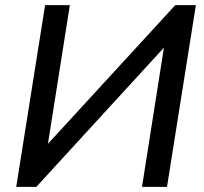

<svg xmlns="http://www.w3.org/2000/svg" viewBox="-20 -725 790 745"><path d="M43 0 155 -705H251L166 -167L660 -705H740L628 0H531L616 -540L121 0Z"/></svg>

Font: Mulish SemiBold
Style: Italic
Weight: 600
Italic angle: -9°
Designer: Vernon Adams
Foundry: Vernon Adams
Version: Version 3.603; ttfautohint (v1.8.3)